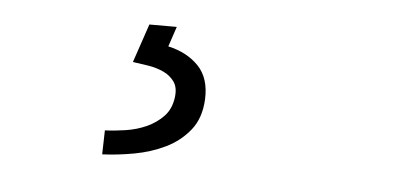

<svg xmlns="http://www.w3.org/2000/svg" viewBox="-30 -47 647 307"><g transform="rotate(5 293.5 106.5)"><path d="M243.2 0 232.4 32.2Q263.2 39.1 281.5 58.3Q299.8 77.6 298.3 111.3Q296.9 141.6 281.5 160.9Q266.1 180.2 243.2 191.4Q220.2 202.6 193.4 207.5Q166.5 212.4 142.1 213.4L143.1 174.8Q158.2 174.3 176 171.6Q193.8 168.9 209.5 161.9Q225.1 154.8 236.3 143.1Q247.6 131.3 250 112.3Q252 96.7 245.4 87.4Q238.8 78.1 227.8 73Q216.8 67.9 203.4 65.7Q189.9 63.5 178.2 62L199.2 0Z"/></g></svg>

Font: Roboto Mono Light
Style: Italic
Weight: 300
Designer: Google
Version: Version 2.000985; 2015; ttfautohint (v1.3)